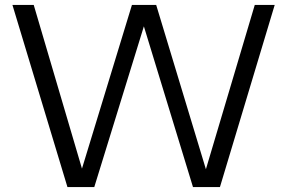

<svg xmlns="http://www.w3.org/2000/svg" viewBox="-20 -760 1167 780"><path d="M254 0 30.5 -740H117L313 -75L516 -740H614.5L816.5 -72.5L1015 -740H1096L873.5 0H764L564.5 -653L363 0Z"/></svg>

Font: Encode Sans SemiExpanded SemiExpanded
Style: Regular
Weight: 400
Width: 6
Designer: Multiple Designers
Foundry: Impallari Type
Version: Version 3.000; ttfautohint (v1.8.3) -l 8 -r 50 -G 200 -x 14 